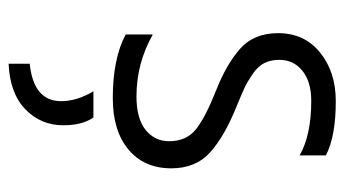

<svg xmlns="http://www.w3.org/2000/svg" viewBox="-197 -355 800 446"><g transform="rotate(90 203.0 -132.0)"><path d="M341 -489C311.7 -504.3 269.7 -512 215 -512C169.7 -512 132 -499.8 102 -475.5C72 -451.2 57 -418.7 57 -378C57 -340.7 69 -311.3 93 -290C117 -268.7 149.3 -250 190 -234C232 -217.3 262.2 -201.7 280.5 -187C298.8 -172.3 308 -151.7 308 -125C308 -102.3 299.2 -84 281.5 -70C263.8 -56 238 -49 204 -49C152.7 -49 104.7 -61.7 60 -87V-24C97.3 -4 146.7 6 208 6C258.7 6 298.5 -6.2 327.5 -30.5C356.5 -54.8 371 -88 371 -130C371 -168 358.5 -198.2 333.5 -220.5C308.5 -242.8 272.7 -263.3 226 -282C206.7 -290 192.7 -296 184 -300C175.3 -304 164.8 -310.2 152.5 -318.5C140.2 -326.8 131.5 -336 126.5 -346C121.5 -356 119 -367.7 119 -381C119 -403 127.5 -420.8 144.5 -434.5C161.5 -448.2 184.7 -455 214 -455C267.3 -455 309.7 -446 341 -428ZM271 121C271 91.7 265 68.3 253 51H192C207.3 76.3 215 101.3 215 126C215 168.7 186 193 128 199V248C174 246 209.3 233 234 209C258.7 185 271 155.7 271 121Z"/></g></svg>

Font: Hind Light
Style: Regular
Weight: 300
Designer: Manushi Parikh, Satya Rajpurohit
Foundry: Indian Type Foundry
Version: Version 1.201;PS 1.0;hotconv 1.0.78;makeotf.lib2.5.61930; tt